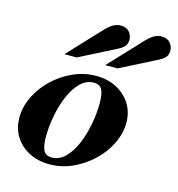

<svg xmlns="http://www.w3.org/2000/svg" viewBox="-110 -826 868 935"><g transform="rotate(15 324.5 -358.5)"><path d="M222 13Q163 13 118 -11Q73 -35 48 -76Q23 -117 23 -170Q23 -223 48 -275Q73 -327 116.5 -369Q160 -411 216 -436.5Q272 -462 333 -462Q392 -462 437 -438Q482 -414 507.5 -373Q533 -332 533 -280Q533 -226 508 -174Q483 -122 439 -80Q395 -38 339.5 -12.5Q284 13 222 13ZM225 -22Q263 -22 292.5 -51.5Q322 -81 342 -128Q362 -175 372.5 -230.5Q383 -286 383 -337Q383 -381 372.5 -404Q362 -427 330 -427Q292 -427 262.5 -397.5Q233 -368 213 -321Q193 -274 182.5 -218.5Q172 -163 172 -112Q172 -68 183 -45Q194 -22 225 -22ZM361 -524 515 -688Q541 -715 558.5 -722.5Q576 -730 590 -730Q619 -730 634 -713Q649 -696 649 -672Q649 -653 638 -640Q627 -627 598 -613L423 -524ZM155 -524 309 -688Q335 -715 352.5 -722.5Q370 -730 384 -730Q413 -730 428 -713Q443 -696 443 -672Q443 -653 432 -640Q421 -627 392 -613L217 -524Z"/></g></svg>

Font: Libre Bodoni
Style: Bold Italic
Weight: 700
Italic angle: -13°
Version: Version 2.005;gftools[0.9.23]